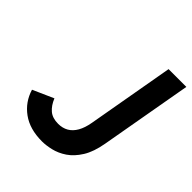

<svg xmlns="http://www.w3.org/2000/svg" viewBox="-195 -830 972 972"><g transform="rotate(45 291.0 -344.0)"><path d="M259.6 12Q172 12 115.8 -29Q59.6 -69.9 39.4 -137.4L150.6 -186.8Q165.4 -150 189.7 -129.4Q214 -108.8 255 -108.8Q286 -108.8 309.8 -122.4Q333.5 -136.1 349.3 -163.8Q365.1 -191.6 372.4 -233.4L454.6 -700H581.8L494.6 -206.8Q482.5 -137.1 455.6 -93.9Q428.6 -50.7 394.4 -27.7Q360.1 -4.7 324.6 3.6Q289.2 12 259.6 12Z"/></g></svg>

Font: Overpass
Style: Italic
Weight: 400
Italic angle: -10°
Designer: Delve Withrington, Dave Bailey, Thomas Jockin
Foundry: Delve Fonts LLC
Version: Version 4.000